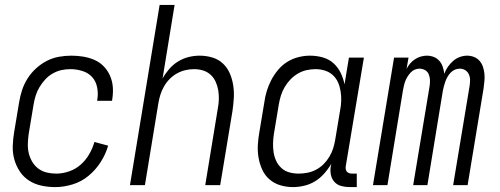

<svg xmlns="http://www.w3.org/2000/svg" viewBox="-20 -755 2040 783"><path d="M205 8Q176 8 148.5 2Q121 -4 98.5 -18.5Q76 -33 61 -55.5Q46 -78 38.5 -104.5Q31 -131 32 -160Q33 -189 38 -218L58 -338Q62 -363 70 -387.5Q78 -412 92.5 -435Q107 -458 127.5 -476.5Q148 -495 171.5 -507Q195 -519 220.5 -523.5Q246 -528 271 -528Q296 -528 320 -524Q344 -520 365.5 -510.5Q387 -501 403 -484.5Q419 -468 428.5 -446.5Q438 -425 440 -401Q442 -377 438 -352L437 -344H376L377 -350Q381 -375 376 -399.5Q371 -424 355.5 -441Q340 -458 316 -465.5Q292 -473 267 -473Q248 -473 230 -469Q212 -465 194.5 -455Q177 -445 164 -430.5Q151 -416 141 -399.5Q131 -383 125.5 -365Q120 -347 117 -329L97 -209Q94 -188 93.5 -168Q93 -148 97.5 -129.5Q102 -111 112 -94.5Q122 -78 137 -67Q152 -56 170.5 -51.5Q189 -47 210 -47Q235 -47 261.5 -56Q288 -65 309 -83.5Q330 -102 344 -126.5Q358 -151 365 -176L421 -161Q411 -126 390.5 -94Q370 -62 341 -38Q312 -14 276 -3Q240 8 205 8Z M510 0 631 -735H692L643 -435Q654 -455 670 -473.5Q686 -492 706.5 -504.5Q727 -517 749.5 -522.5Q772 -528 794 -528Q821 -528 846 -520.5Q871 -513 889 -496Q907 -479 917 -456Q927 -433 931 -407.5Q935 -382 933.5 -355.5Q932 -329 928 -302L878 0H817L868 -311Q872 -331 872.5 -350Q873 -369 870 -387Q867 -405 859.5 -421.5Q852 -438 839 -450Q826 -462 808.5 -467.5Q791 -473 771 -473Q754 -473 736.5 -469Q719 -465 702.5 -456Q686 -447 672.5 -433.5Q659 -420 649.5 -403.5Q640 -387 634.5 -370Q629 -353 626 -335L571 0Z M1175 8Q1148 8 1123 0.5Q1098 -7 1079 -23.5Q1060 -40 1049.5 -63Q1039 -86 1034.5 -111.5Q1030 -137 1031.5 -164Q1033 -191 1038 -218L1058 -338Q1061 -361 1068 -384Q1075 -407 1086.5 -429Q1098 -451 1114.5 -470.5Q1131 -490 1152 -503Q1173 -516 1197 -522Q1221 -528 1244 -528Q1271 -528 1296 -521Q1321 -514 1339.5 -497.5Q1358 -481 1369 -458.5Q1380 -436 1385 -411L1403 -520H1464L1390 -77Q1389 -71 1390 -65Q1391 -59 1394.5 -55Q1398 -51 1403.5 -49Q1409 -47 1415 -47H1435V8H1406Q1388 8 1371.5 3.5Q1355 -1 1344 -13Q1333 -25 1329.5 -42Q1326 -59 1329 -77L1331 -87Q1318 -65 1301.5 -46.5Q1285 -28 1264.5 -15.5Q1244 -3 1220.5 2.5Q1197 8 1175 8ZM1198 -47Q1215 -47 1233.5 -50.5Q1252 -54 1269 -63Q1286 -72 1299.5 -85.5Q1313 -99 1323 -115.5Q1333 -132 1338.5 -149.5Q1344 -167 1347 -185L1367 -305Q1371 -325 1371.5 -344.5Q1372 -364 1369 -383Q1366 -402 1358.5 -419Q1351 -436 1337.5 -448.5Q1324 -461 1305.5 -467Q1287 -473 1267 -473Q1249 -473 1230.5 -469Q1212 -465 1195 -455Q1178 -445 1164.5 -431Q1151 -417 1141 -400Q1131 -383 1125.5 -365Q1120 -347 1117 -329L1097 -209Q1094 -189 1093.5 -170Q1093 -151 1096 -132.5Q1099 -114 1107 -97.5Q1115 -81 1128.5 -69Q1142 -57 1160 -52Q1178 -47 1198 -47Z M1501 0 1587 -520H1646L1638 -474Q1644 -486 1652.5 -496Q1661 -506 1672.5 -513.5Q1684 -521 1696.5 -524.5Q1709 -528 1721 -528Q1736 -528 1749.5 -522.5Q1763 -517 1772 -506.5Q1781 -496 1785.5 -482.5Q1790 -469 1792 -454Q1797 -469 1806.5 -482.5Q1816 -496 1828 -506.5Q1840 -517 1855 -522.5Q1870 -528 1885 -528Q1900 -528 1913.5 -522.5Q1927 -517 1936 -506.5Q1945 -496 1949.5 -482.5Q1954 -469 1955.5 -454.5Q1957 -440 1955.5 -424.5Q1954 -409 1952 -394L1887 0H1828L1895 -404Q1897 -417 1897 -429Q1897 -441 1892 -452Q1887 -463 1877 -469Q1867 -475 1855 -475Q1845 -475 1835.5 -471Q1826 -467 1818.5 -459.5Q1811 -452 1805.5 -442.5Q1800 -433 1796.5 -423.5Q1793 -414 1790.5 -404.5Q1788 -395 1786 -385L1723 0H1665L1732 -404Q1734 -417 1733.5 -429Q1733 -441 1728.5 -452Q1724 -463 1713.5 -469Q1703 -475 1691 -475Q1681 -475 1671.5 -471Q1662 -467 1655 -459.5Q1648 -452 1642 -442.5Q1636 -433 1632.5 -423.5Q1629 -414 1627 -404.5Q1625 -395 1623 -385L1560 0Z"/></svg>

Font: Iosevka Term Curly Light
Style: Italic
Weight: 300
Italic angle: -9°
Designer: Belleve Invis
Foundry: Belleve Invis
Version: Version 32.3.0